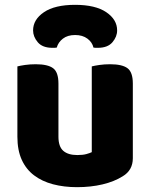

<svg xmlns="http://www.w3.org/2000/svg" viewBox="-20 -759 622 795"><path d="M52 -484Q63 -487 83.5 -490Q104 -493 128 -493Q178 -493 200 -476.5Q222 -460 222 -413V-193Q222 -152 242 -134.5Q262 -117 300 -117Q323 -117 337.5 -121Q352 -125 360 -129V-484Q371 -487 391.5 -490Q412 -493 436 -493Q486 -493 508 -476.5Q530 -460 530 -413V-104Q530 -54 488 -29Q453 -7 404.5 4.5Q356 16 299 16Q245 16 199.5 4Q154 -8 121 -33Q88 -58 70 -97.5Q52 -137 52 -193ZM291 -614Q260 -614 240.5 -599Q221 -584 215 -562Q210 -561 206 -561Q202 -561 197 -561Q156 -561 136.5 -584Q117 -607 117 -633Q117 -678 162 -708.5Q207 -739 291 -739Q375 -739 420 -708.5Q465 -678 465 -633Q465 -607 445.5 -584Q426 -561 385 -561Q380 -561 376 -561Q372 -561 367 -562Q362 -584 342 -599Q322 -614 291 -614Z"/></svg>

Font: Baloo Bhai 2 ExtraBold
Style: Regular
Weight: 800
Designer: Supriya Tembe, Noopur Datye and Ek Type
Foundry: Ek Type
Version: Version 1.640;PS 1.000;hotconv 16.6.51;makeotf.lib2.5.65220;